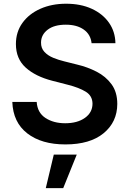

<svg xmlns="http://www.w3.org/2000/svg" viewBox="-20 -757 689 1021"><path d="M467 -527.3Q462 -573.9 425.4 -599.8Q388.8 -625.7 329.9 -625.7Q268.1 -625.7 233.3 -598.9Q198.5 -572.1 198.2 -530.9Q197.8 -500.7 216.3 -481Q234.7 -461.3 263.3 -449.6Q291.9 -437.9 321.7 -430.8L389.9 -413.7Q444.6 -400.9 493.4 -375.9Q542.3 -350.9 573 -309.1Q603.7 -267.4 603.7 -204.2Q603.3 -108 530.9 -48.5Q458.5 11 327.8 11Q200.6 11 125 -47.8Q49.4 -106.5 45.5 -214.8H175.1Q179 -157.7 221.9 -129.6Q264.9 -101.6 326.7 -101.6Q391.3 -101.6 431.5 -130.1Q471.6 -158.7 471.9 -205.3Q471.6 -247.5 435.9 -269.4Q400.2 -291.2 341.3 -306.1L258.5 -327.4Q168.7 -350.5 116.7 -397.5Q64.6 -444.6 64.6 -522.7Q64.6 -587 99.4 -635.3Q134.2 -683.6 194.8 -710.4Q255.3 -737.2 331.7 -737.2Q409.1 -737.2 467.7 -710.4Q526.3 -683.6 559.5 -636.2Q592.7 -588.8 593.8 -527.3ZM223.4 243.6 266 65.3H388.1L316.1 243.6Z"/></svg>

Font: Inter Zeller Semi Bold
Style: Regular
Weight: 600
Designer: Rasmus Andersson; Joe Bland
Foundry: zeller
Version: Version 3.015;git-dec3a8cb1